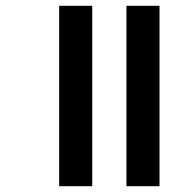

<svg xmlns="http://www.w3.org/2000/svg" viewBox="-20 -642 663 662"><path d="M416 -622V0H530V-622ZM184 -622V0H298V-622Z"/></svg>

Font: Noto Sans SemiBold
Style: Italic
Weight: 600
Italic angle: -12°
Designer: Monotype Design Team
Foundry: Monotype Imaging Inc.
Version: Version 2.013